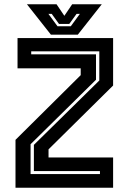

<svg xmlns="http://www.w3.org/2000/svg" viewBox="-20 -878 602 898"><path d="M123 -64H447.5V-78H138.5V-200.5L444.5 -501.5V-638H126V-624H429V-505L123 -203.5ZM52.5 0V-224L357.5 -526.5V-558.5H62V-700H509V-478L207 -179.5V-141.5H509V0ZM218 -716 106 -858H244.5L281 -804L317.5 -858H456L344 -716ZM249 -755H311L353.5 -813H338L304 -766H256L222 -813H206.5Z"/></svg>

Font: Tourney Thin
Style: Bold
Weight: 700
Version: Version 1.015